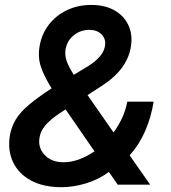

<svg xmlns="http://www.w3.org/2000/svg" viewBox="-20 -756 700 786"><path d="M231.9 10.3Q157.7 10.3 106.9 -17.1Q56.2 -44.4 33.4 -92.5Q10.7 -140.6 20.5 -201.7Q26.9 -237.8 44.9 -267.3Q63 -296.9 98.4 -326.9Q133.8 -356.9 190.9 -394H191.4Q161.1 -442.9 147.7 -481.9Q134.3 -521 142.1 -566.9Q150.4 -616.2 179.4 -654.3Q208.5 -692.4 253.4 -714.1Q298.3 -735.8 353.5 -735.8Q410.2 -735.8 449.5 -713.1Q488.8 -690.4 506.3 -651.4Q523.9 -612.3 515.6 -563.5Q508.3 -518.6 479.2 -478.8Q450.2 -439 396.5 -404.3L338.4 -366.7L444.8 -213.9Q465.8 -242.2 480.5 -274.4Q495.1 -306.6 501 -339.8H608.9Q598.6 -275.4 574.2 -219.5Q549.8 -163.6 510.7 -120.1L594.7 0H461.9L425.8 -52.2Q383.8 -21 332.3 -5.4Q280.8 10.3 231.9 10.3ZM366.7 -136.7 248.5 -308.1 230.5 -296.4Q187.5 -268.6 166 -243.2Q144.5 -217.8 141.1 -188.5Q136.2 -148.4 164.3 -120.1Q192.4 -91.8 239.7 -91.8Q272 -91.8 304.4 -103.8Q336.9 -115.7 366.7 -136.7ZM282.2 -449.7 340.3 -484.9Q404.8 -524.9 410.2 -570.8Q413.6 -597.2 395.5 -615.5Q377.4 -633.8 345.2 -633.8Q309.1 -633.8 280.8 -610.6Q252.4 -587.4 247.6 -547.9Q245.6 -527.8 252.9 -506.1Q260.3 -484.4 282.2 -449.7Z"/></svg>

Font: Inter Display SemiBold
Style: Italic
Weight: 600
Italic angle: -9.39999°
Designer: Rasmus Andersson
Foundry: rsms
Version: Version 4.000;git-a52131595